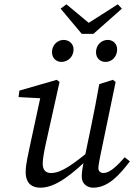

<svg xmlns="http://www.w3.org/2000/svg" viewBox="-20 -857 622 890"><path d="M167 13C239 13 314 -48 413 -144V-172C313 -91 264 -55 216 -55C192 -55 178 -69 178 -98C178 -120 184 -153 193 -194L256 -477L243 -487L70 -437L66 -407L178 -401L171 -423L120 -187C112 -147 99 -97 99 -60C99 -5 130 13 167 13ZM412 13C483 13 536 -49 582 -109L558 -128C516 -80 486 -55 459 -55C447 -55 436 -63 436 -77C436 -89 440 -110 445 -135L516 -477L503 -487L440 -467C429 -403 416 -338 403 -274L369 -110C360 -69 359 -52 359 -38C359 -4 385 13 412 13ZM265 -570C295 -570 321 -594 321 -628C321 -653 301 -672 275 -672C247 -672 221 -649 221 -615C221 -587 241 -570 265 -570ZM359 -700H413L545 -817L526 -837L355 -728H419L288 -837L261 -817L359 -700ZM469 -570C499 -570 523 -594 523 -628C523 -653 505 -672 479 -672C451 -672 425 -649 425 -615C425 -587 445 -570 469 -570Z"/></svg>

Font: Source Serif Variable
Style: Italic
Weight: 389
Italic angle: -12°
Designer: Frank Grießhammer
Foundry: Adobe Systems Incorporated
Version: Version 3.001;hotconv 1.0.111;makeotfexe 2.5.65597